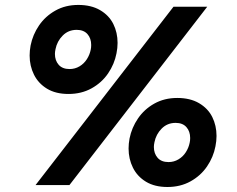

<svg xmlns="http://www.w3.org/2000/svg" viewBox="-20 -747 955 775"><path d="M99.6 -522.9Q99.6 -542.5 103.5 -563.5Q112.3 -607.4 137.7 -644.5Q163.1 -681.6 203.6 -704.3Q244.1 -727.1 295.9 -727.1Q348.1 -727.1 384 -706.1Q419.9 -685.1 437.3 -650.4Q454.6 -615.7 454.6 -573.7Q454.6 -553.2 450.2 -531.7Q441.9 -488.3 416.3 -450.7Q390.6 -413.1 349.6 -390.4Q308.6 -367.7 256.3 -367.7Q205.1 -367.7 169.9 -388.9Q134.8 -410.2 117.2 -445.6Q99.6 -481 99.6 -522.9ZM346.2 -546.4Q348.1 -554.7 348.1 -565.4Q348.1 -592.3 333 -609.4Q317.9 -626.5 289.6 -626.5Q255.9 -626.5 233.2 -603.5Q210.4 -580.6 204.1 -548.8Q201.7 -537.6 201.7 -529.3Q201.7 -502.9 216.8 -485.6Q231.9 -468.3 260.7 -468.3Q282.7 -468.3 301 -479.2Q319.3 -490.2 330.8 -508.3Q342.3 -526.4 346.2 -546.4ZM680.2 -719.7H816.4L260.3 0H123.5ZM499 -147.5Q499 -167 502.9 -188Q511.7 -231.9 537.1 -269Q562.5 -306.2 603 -328.9Q643.6 -351.6 695.3 -351.6Q747.6 -351.6 783.4 -330.6Q819.3 -309.6 836.7 -274.9Q854 -240.2 854 -198.2Q854 -177.7 849.6 -156.2Q841.3 -112.8 815.7 -75.2Q790 -37.6 749 -14.9Q708 7.8 655.8 7.8Q604.5 7.8 569.3 -13.4Q534.2 -34.7 516.6 -70.1Q499 -105.5 499 -147.5ZM745.6 -170.9Q747.6 -179.2 747.6 -189.9Q747.6 -216.8 732.4 -233.9Q717.3 -251 689 -251Q655.3 -251 632.6 -228Q609.9 -205.1 603.5 -173.3Q601.1 -162.1 601.1 -153.8Q601.1 -127.4 616.2 -110.1Q631.3 -92.8 660.2 -92.8Q682.1 -92.8 700.4 -103.8Q718.8 -114.7 730.2 -132.8Q741.7 -150.9 745.6 -170.9Z"/></svg>

Font: Reddit Sans Vanilla ExtraBold
Style: Italic
Weight: 800
Italic angle: -11.25°
Designer: Stephen Hutchings
Version: Version 1.013